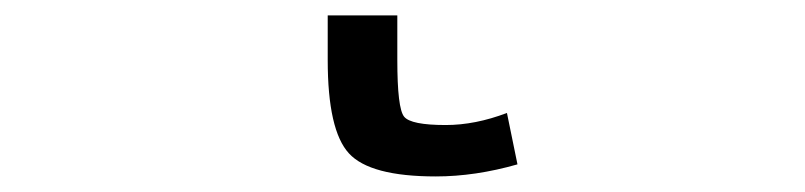

<svg xmlns="http://www.w3.org/2000/svg" viewBox="-20 27 1040 248"><path d="M493.2 104.5Q493.2 167 502 177.7Q510.7 188.5 555.7 188.5Q593.8 188.5 634.8 172.9L648.4 239.3Q593.8 254.9 543 254.9Q458 254.9 430.7 225.1Q403.3 195.3 403.3 104.5V46.9H493.2Z"/></svg>

Font: Gen Shin Gothic Monospace Regular
Style: Regular
Weight: 400
Designer: [Source Han Sans]
Ryoko NISHIZUKA  (kana & ideographs); Paul D. Hunt (Latin, Greek & Cyrillic); Wenlong ZHANG  (bopomofo
Version: Version 1.002.20150607